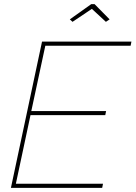

<svg xmlns="http://www.w3.org/2000/svg" viewBox="-20 -912 658 932"><path d="M184 -710H618L614 -690H200L132 -373H495L491 -353H128L57 -20H480L476 0H33ZM319 -818 423 -892H439L512 -818L494 -806L426 -869L332 -806Z"/></svg>

Font: Raleway Thin
Style: Italic
Weight: 100
Italic angle: -12°
Designer: Matt McInerney, Pablo Impallari, Rodrigo Fuenzalida
Foundry: Matt McInerney, Pablo Impallari, Rodrigo Fuenzalida
Version: Version 4.026